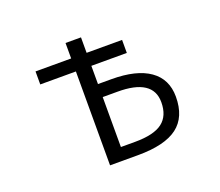

<svg xmlns="http://www.w3.org/2000/svg" viewBox="-121 -907 1242 1083"><g transform="rotate(-20 500.0 -365.0)"><path d="M459 -452.1H539.1Q689.5 -452.1 768.6 -396.5Q847.7 -340.8 847.7 -235.4Q847.7 -113.3 771.5 -55.7Q695.3 2 534.2 2H366.2V-561.5H152.3V-639.6H366.2V-732.4H459V-639.6H671.9V-561.5H459ZM459 -74.2H543.9Q657.2 -74.2 708.5 -113.3Q759.8 -152.3 759.8 -234.4Q759.8 -375 545.9 -374H459Z"/></g></svg>

Font: GenEi Gothic M Regular
Style: Regular
Weight: 400
Designer: o_tamon (Modified); [Source Han Sans]
Ryoko NISHIZUKA  (kana & ideographs); Paul D. Hunt (Latin, Greek & Cyrillic); Wenl
Version: Version 1.1a;Original Version 1.004